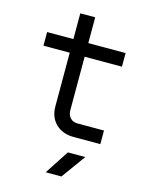

<svg xmlns="http://www.w3.org/2000/svg" viewBox="-137 -791 872 1117"><g transform="rotate(15 299.5 -232.5)"><path d="M249.5 240.2 344.2 95.2H449.2L344.2 240.2ZM354 0Q286.6 0 245.6 -39.6Q204.6 -79.1 204.6 -145V-467.8H46.4V-549.8H204.6V-705.1H294.4V-549.8H519V-467.8H294.4V-145Q294.4 -117.2 310.8 -99.6Q327.1 -82 354 -82H514.2V0Z"/></g></svg>

Font: UDEV Gothic 35
Style: Regular
Weight: 400
Version: v2.1.0; ttfautohint (v1.8.4.7-5d5b-dirty) -l 6 -r 45 -G 200 